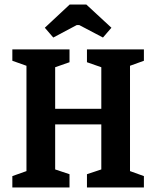

<svg xmlns="http://www.w3.org/2000/svg" viewBox="-20 -823 686 843"><path d="M213.9 -658.2 176.8 -701.2 286.1 -803.2H358.9L469.2 -701.2L432.1 -658.2L328.1 -712.9H316.9ZM34.2 0V-49.8L96.2 -71.8V-534.2L34.2 -556.2V-606H285.2V-549.8L222.2 -527.8V-345.2H424.8V-527.8L361.8 -549.8V-606H611.8V-556.2L550.8 -534.2V-71.8L611.8 -49.8V0H361.8V-58.1L424.8 -79.1V-276.9H222.2V-79.1L285.2 -58.1V0Z"/></svg>

Font: Grenze SemiBold
Style: Regular
Weight: 600
Designer: Renata Polastri
Foundry: Omnibus-Type
Version: Version 1.002;PS 001.002;hotconv 1.0.88;makeotf.lib2.5.64775